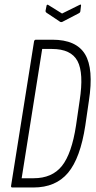

<svg xmlns="http://www.w3.org/2000/svg" viewBox="-20 -831 427 851"><path d="M35 0Q28 0 29 -7L131 -648Q133 -655 139 -655H212Q318 -655 357 -590.5Q396 -526 374 -384L358 -274Q336 -130 281.5 -65Q227 0 128 0ZM76 -41H129Q211 -41 254.5 -95.5Q298 -150 317 -275L333 -385Q352 -507 323.5 -560.5Q295 -614 210 -614H167ZM332 -809Q341 -814 339 -805L336 -780Q335 -777 334 -775.5Q333 -774 329 -772L256 -734Q251 -732 247 -734L187 -774Q181 -778 182 -784L186 -804Q187 -813 194 -809L255 -771Z"/></svg>

Font: Sofia Sans Extra Condensed Light
Style: Italic
Weight: 300
Italic angle: -9°
Version: Version 4.100